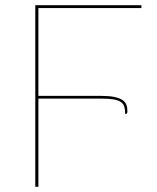

<svg xmlns="http://www.w3.org/2000/svg" viewBox="-20 -720 605 740"><path d="M525 -700V-689H128V-350.5H368.5Q400 -350.5 420 -346.5Q440 -342.5 451.2 -335Q462.5 -327.5 466.8 -316.8Q471 -306 471 -293Q471 -285 469.2 -283Q467.5 -281 465 -281H462.5Q462.5 -297.5 459 -309Q455.5 -320.5 445.2 -327.2Q435 -334 416.8 -337Q398.5 -340 368.5 -340H128V0H116V-700Z"/></svg>

Font: Lato Hairline
Style: Regular
Weight: 100
Designer: Lukasz Dziedzic
Foundry: tyPoland Lukasz Dziedzic
Version: Version 2.007; 2014-02-27